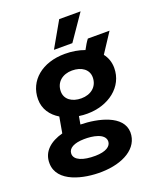

<svg xmlns="http://www.w3.org/2000/svg" viewBox="-188 -842 953 1156"><g transform="rotate(-20 288.5 -264.0)"><path d="M299 -147C436 -147 545 -230 545 -351C545 -389 533 -420 513 -446L595 -571H456C445 -557 431 -534 419 -511C381 -525 338 -532 294 -532C148 -532 49 -449 49 -329C49 -266 84 -219 134 -189L116 -87C38 -66 -20 -20 -18 57C-16 178 145 215 262 212C398 209 505 150 504 46C501 -64 348 -98 237 -100L246 -151C264 -148 281 -147 299 -147ZM259 108C180 109 125 88 125 47C125 12 162 -9 227 -10C281 -11 358 1 360 51C360 85 324 107 259 108ZM297 -246C238 -246 194 -276 194 -327C194 -388 241 -423 300 -423C361 -423 404 -392 404 -342C404 -282 358 -246 297 -246ZM359 -577 471 -740H334L241 -577Z"/></g></svg>

Font: Fixel Display
Style: Bold Italic
Weight: 700
Italic angle: -10°
Designer: AlfaBravo + MacPaw
Foundry: Kyrylo Tkachov, Marchela Mozhyna, Serhii Makarenko, Maria Weinstein, Zakhar Kryvoshyya
Version: Version 1.210;Glyphs 3.2 (3217)